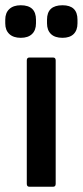

<svg xmlns="http://www.w3.org/2000/svg" viewBox="-55 -711 315 731"><path d="M57 0Q47 0 47 -11V-481Q47 -492 57 -492H147Q157 -492 157 -481V-11Q157 0 147 0ZM24 -567Q-4 -567 -19.5 -581.5Q-35 -596 -35 -622V-636Q-35 -662 -19.5 -676.5Q-4 -691 24 -691Q82 -691 82 -636V-622Q82 -596 67 -581.5Q52 -567 24 -567ZM183 -567Q154 -567 139 -581.5Q124 -596 124 -622V-636Q124 -691 183 -691Q240 -691 240 -636V-622Q240 -596 225.5 -581.5Q211 -567 183 -567Z"/></svg>

Font: Sofia Sans Condensed
Style: Bold
Weight: 700
Designer: Botio Nikoltchev, Ani Petrova
Foundry: lettersoup
Version: Version 4.101; ttfautohint (v1.8.4.7-5d5b)